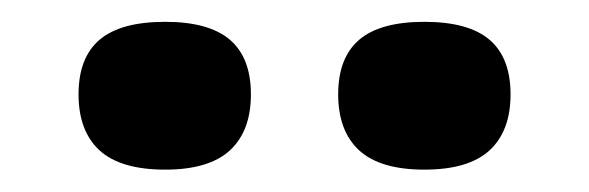

<svg xmlns="http://www.w3.org/2000/svg" viewBox="-20 -733 540 176"><path d="M131.5 -577.5Q90.5 -577.5 71.2 -595.2Q52 -613 52 -646.5Q52 -680 71.2 -696.5Q90.5 -713 131.5 -713Q171.5 -713 190.8 -696.5Q210 -680 210 -646.5Q210 -613 190.8 -595.2Q171.5 -577.5 131.5 -577.5ZM369 -577.5Q328.5 -577.5 309.2 -595.2Q290 -613 290 -646.5Q290 -680 309.2 -696.5Q328.5 -713 369 -713Q409.5 -713 428.8 -696.5Q448 -680 448 -646.5Q448 -613 428.8 -595.2Q409.5 -577.5 369 -577.5Z"/></svg>

Font: Newsreader 7pt
Style: Bold
Weight: 700
Designer: Hugues Gentile
Foundry: Production Type
Version: Version 1.003